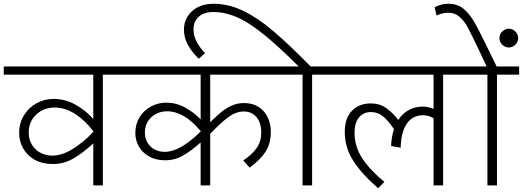

<svg xmlns="http://www.w3.org/2000/svg" viewBox="-40 -988 2786 1023"><path d="M626 -590H508V0H457V-224Q403 -174 352 -144Q301 -114 241 -114Q185 -114 144.5 -137Q104 -160 83 -198Q62 -236 62 -279Q62 -332 87.5 -373.5Q113 -415 155 -438Q197 -461 246 -461Q308 -461 363.5 -429.5Q419 -398 457 -354V-590H-20V-634H626ZM457 -285V-289Q414 -346 361 -380.5Q308 -415 252 -415Q192 -415 152.5 -377Q113 -339 113 -282Q113 -229 148.5 -194Q184 -159 240 -159Q290 -159 347 -194Q404 -229 457 -285Z M1080 -590V-337Q1115 -371 1138.5 -390.5Q1162 -410 1193 -424.5Q1224 -439 1258 -439Q1326 -439 1364.5 -395.5Q1403 -352 1403 -284Q1403 -223 1374.5 -179Q1346 -135 1290 -95L1256 -133Q1304 -165 1328 -200Q1352 -235 1352 -281Q1352 -334 1326.5 -364Q1301 -394 1259 -394Q1217 -394 1176 -363.5Q1135 -333 1080 -275V0H1029V-229Q980 -185 936 -159.5Q892 -134 840 -134Q790 -134 754 -154.5Q718 -175 699.5 -208Q681 -241 681 -279Q681 -326 703.5 -363Q726 -400 764 -420.5Q802 -441 845 -441Q898 -441 944.5 -416Q991 -391 1029 -352V-590H606V-634H1454V-590ZM1029 -287V-290Q941 -395 851 -395Q800 -395 766 -363Q732 -331 732 -282Q732 -237 761.5 -208Q791 -179 839 -179Q919 -179 1029 -287Z M1741 -590H1623V0H1572V-590H1434V-634H1551Q1400 -786 1297 -855Q1194 -924 1098 -924Q1046 -924 1018.5 -898.5Q991 -873 991 -831Q991 -795 1010 -761.5Q1029 -728 1053 -705L1019 -675Q986 -706 963 -745.5Q940 -785 940 -831Q940 -868 958.5 -899Q977 -930 1012.5 -949Q1048 -968 1097 -968Q1177 -968 1254.5 -931Q1332 -894 1415 -823.5Q1498 -753 1615 -634H1741Z M2439 -590H2321V0H2270V-358Q2244 -374 2215 -374Q2157 -374 2126.5 -327.5Q2096 -281 2095 -201L2044 -210Q2045 -256 2059 -300Q2028 -346 2000.5 -368.5Q1973 -391 1936 -391Q1897 -391 1873 -362.5Q1849 -334 1849 -280Q1849 -206 1891.5 -142.5Q1934 -79 2008 -19L1975 15Q1889 -59 1843 -130Q1797 -201 1797 -286Q1797 -359 1835.5 -398Q1874 -437 1936 -437Q1983 -437 2017.5 -412.5Q2052 -388 2082 -349Q2105 -384 2138.5 -402Q2172 -420 2212 -420Q2241 -420 2270 -408V-590H1721V-634H2439Z M2439 0ZM2726 -590H2608V0H2557V-590H2419V-634H2553L2510 -725Q2472 -805 2453 -840.5Q2434 -876 2409 -898Q2384 -920 2350 -920Q2315 -920 2286 -905L2276 -949Q2308 -968 2349 -968Q2394 -968 2425.5 -944.5Q2457 -921 2483.5 -876.5Q2510 -832 2554 -741L2606 -634H2726ZM2671 -835Q2691 -835 2706 -820Q2721 -805 2721 -785Q2721 -765 2706 -750Q2691 -735 2671 -735Q2651 -735 2636 -750Q2621 -765 2621 -785Q2621 -805 2636 -820Q2651 -835 2671 -835Z"/></svg>

Font: Martel Sans ExtraLight
Style: Regular
Weight: 275
Designer: Dan Reynolds and Mathieu Réguer
Foundry: Dan Reynolds and Mathieu Réguer
Version: Version 1.002; ttfautohint (v1.1) -l 5 -r 5 -G 72 -x 0 -D la